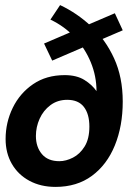

<svg xmlns="http://www.w3.org/2000/svg" viewBox="-20 -721 540 754"><path d="M198 13Q140 13 95.5 -11Q51 -35 26.5 -77.5Q2 -120 2 -175Q2 -240 30 -297.5Q58 -355 110 -390.5Q162 -426 234 -426Q281 -426 311.5 -407Q342 -388 359 -363Q359 -422 336.5 -476.5Q314 -531 273.5 -574.5Q233 -618 178 -644L216 -701Q282 -670 338 -618Q394 -566 428 -492Q462 -418 462 -322Q462 -226 431 -150Q400 -74 341 -30.5Q282 13 198 13ZM213 -88Q239 -88 266.5 -102Q294 -116 312.5 -146Q331 -176 331 -224Q331 -273 309.5 -301Q288 -329 244 -329Q206 -329 178 -308Q150 -287 135.5 -254.5Q121 -222 121 -187Q121 -144 144.5 -116Q168 -88 213 -88ZM185 -483 153 -550 431 -669 462 -602Z"/></svg>

Font: Cabin VF Beta
Style: Italic
Weight: 400
Italic angle: -7°
Designer: Pablo Impallari
Foundry: Pablo Impallari. http://www.impallari.com Igino Marini. http://www.ikern.com
Version: Version 2.300